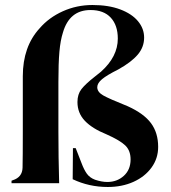

<svg xmlns="http://www.w3.org/2000/svg" viewBox="-20 -731 684 766"><path d="M270 -16 271 -140H282L305 -81Q315 -54 326.5 -38Q338 -22 359 -14Q386 -5 408 -5Q447 -5 474 -29.5Q501 -54 501 -95Q501 -130 480 -150.5Q459 -171 405 -195Q348 -218 318.5 -249Q289 -280 289 -324Q289 -355 305 -375.5Q321 -396 358 -425L383 -445Q450 -505 450 -577Q450 -630 422 -660.5Q394 -691 341 -691Q257 -691 231 -601Q221 -570 217 -524.5Q213 -479 213 -404V-206Q213 -104 216 0H26V-10L31 -12Q69 -24 70 -62Q71 -102 71 -206V-427Q71 -545 138 -618Q175 -661 230.5 -686Q286 -711 349 -711Q413 -711 459.5 -693.5Q506 -676 530.5 -646.5Q555 -617 555 -581Q555 -543 529.5 -513Q504 -483 452 -454Q406 -431 387 -415Q368 -399 368 -383Q368 -364 391.5 -350.5Q415 -337 490 -307Q554 -278 582.5 -239.5Q611 -201 611 -145Q611 -99 584.5 -62.5Q558 -26 512.5 -5.5Q467 15 410 15Q335 15 270 -16Z"/></svg>

Font: DeepMind Serif Display
Style: Regular
Weight: 800
Designer: Frank Grießhammer / Modifications: Colophon Foundry
Foundry: Colophon Foundry
Version: Version 5.002